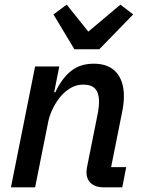

<svg xmlns="http://www.w3.org/2000/svg" viewBox="-20 -806 615 826"><path d="M131 0H27L131 -520H235L213 -409H218Q246 -469 285.5 -500.5Q325 -532 383 -532Q447 -532 480 -495Q513 -458 513 -392Q513 -376 511 -358.5Q509 -341 505 -322L458 -87H523L506 0H425Q392 0 372 -17Q352 -34 352 -66Q352 -72 353 -78Q354 -84 355 -90L400 -315Q403 -330 404.5 -344Q406 -358 406 -370Q406 -405 390 -423.5Q374 -442 338 -442Q311 -442 288.5 -430Q266 -418 247 -398Q225 -374 209 -342.5Q193 -311 187 -280ZM407 -594H300L210 -744L267 -786L360 -670L498 -786L553 -744Z"/></svg>

Font: IBM Plex Sans Medium
Style: Italic
Weight: 500
Italic angle: -11.31°
Designer: Mike Abbink, Paul van der Laan, Pieter van Rosmalen
Foundry: Bold Monday
Version: Version 3.201